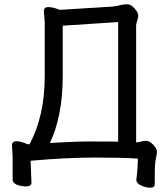

<svg xmlns="http://www.w3.org/2000/svg" viewBox="-20 -741 786 897"><path d="M681 136Q663 136 640 126Q617 116 617 99V98Q624 44 624 0Q552 -5 423 -5Q293 -5 123 10L127 112Q127 130 101 130Q79 130 59 122Q39 114 39 98V-9L36 -60Q36 -70 40 -75.5Q44 -81 61 -81Q75 -81 110 -67H118Q189 -200 189 -384V-638L185 -688Q185 -708 205 -708Q220 -708 240 -702L260 -695L502 -710Q522 -712 540 -716.5Q558 -721 572 -721Q587 -721 598.5 -711.5Q610 -702 618 -690Q626 -678 626 -668Q626 -659 621 -645Q616 -631 616 -621V-76Q627 -76 638.5 -79.5Q650 -83 662 -83Q675 -83 687 -73Q713 -51 713 -33Q713 -17 708 1.5Q703 20 703 82V120Q703 136 681 136ZM213 -73Q327 -80 392 -80Q513 -80 532 -79V-638L273 -621V-385Q273 -199 213 -73Z"/></svg>

Font: LXGW WenKai TC
Style: Bold
Weight: 700
Designer: LXGW / Fontworks Inc.
Foundry: LXGW / Fontworks Inc.
Version: Version 1.330;April 28, 2024